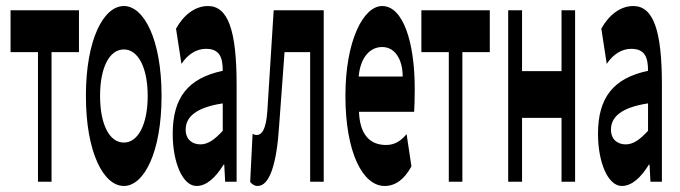

<svg xmlns="http://www.w3.org/2000/svg" viewBox="-20 -603 2255 637"><path d="M106 -430V0H151V-430H242V-569H15V-430Z M391 14C457 14 516 -96 516 -285C516 -473 457 -583 391 -583C324 -583 265 -473 265 -285C265 -96 324 14 391 14ZM312 -285C312 -379 343 -439 391 -439C438 -439 470 -379 470 -285C470 -190 438 -130 391 -130C343 -130 312 -190 312 -285Z M632 14C666 14 696 -15 722 -57H724L727 0H765V-323C765 -501 737 -583 670 -583C627 -583 589 -553 564 -508L582 -391C603 -423 632 -441 663 -441C708 -441 719 -414 719 -368C604 -344 553 -279 553 -159C553 -64 586 14 632 14ZM596 -173C596 -213 627 -246 719 -260V-169C693 -141 671 -124 645 -124C618 -124 596 -140 596 -173Z M835 14C874 14 898 -58 906 -185L924 -430H1009V0H1054V-569H888L867 -235C863 -176 850 -155 831 -155C826 -155 822 -157 818 -159L810 1C818 9 824 14 835 14Z M1256 14C1293 14 1322 -9 1345 -51L1329 -158C1309 -134 1288 -122 1261 -122C1209 -122 1174 -154 1171 -232H1354C1355 -246 1356 -277 1356 -309C1356 -464 1317 -583 1248 -583C1186 -583 1126 -469 1126 -285C1126 -96 1184 14 1256 14ZM1170 -349C1176 -416 1210 -447 1248 -447C1291 -447 1316 -405 1316 -349Z M1469 -430V0H1514V-430H1605V-569H1378V-430Z M1666 -569V0H1712V-212H1843V0H1888V-569H1843V-367H1712V-569Z M2043 14C2077 14 2107 -15 2133 -57H2135L2138 0H2176V-323C2176 -501 2148 -583 2081 -583C2038 -583 2000 -553 1975 -508L1993 -391C2014 -423 2043 -441 2074 -441C2119 -441 2130 -414 2130 -368C2015 -344 1964 -279 1964 -159C1964 -64 1997 14 2043 14ZM2007 -173C2007 -213 2038 -246 2130 -260V-169C2104 -141 2082 -124 2056 -124C2029 -124 2007 -140 2007 -173Z"/></svg>

Font: 寒蝉无机体 CompactMedium
Style: Regular
Weight: 500
Width: 3
Designer: ChillTanhei {Warren2060}; 
Source Han Sans {Ryoko NISHIZUKA 西塚涼子 (kana, bopomofo & ideographs); Paul D. Hunt (Latin, Gre
Foundry: ChillType&Adobe
Version: Version 1.000;Glyphs 3.1.1 (3135)